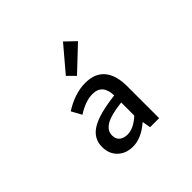

<svg xmlns="http://www.w3.org/2000/svg" viewBox="-202 -1143 1404 1404"><g transform="rotate(-45 500.0 -441.0)"><path d="M429.7 12.7Q358.4 12.7 313 -30.8Q267.6 -74.2 267.6 -146.5Q267.6 -234.4 346.2 -282.2Q424.8 -330.1 596.7 -349.6Q594.7 -469.7 492.2 -469.7Q418.9 -469.7 333 -414.1L290 -492.2Q403.3 -564.5 511.7 -564.5Q612.3 -564.5 662.1 -503.9Q711.9 -443.4 711.9 -331.1V0H618.2L607.4 -63.5H604.5Q516.6 12.7 429.7 12.7ZM464.8 -78.1Q527.3 -78.1 596.7 -141.6V-277.3Q478.5 -263.7 428.7 -233.4Q378.9 -203.1 378.9 -154.3Q378.9 -116.2 402.3 -97.2Q425.8 -78.1 464.8 -78.1ZM505.9 -643.6 448.2 -701.2 611.3 -893.6 690.4 -817.4Z"/></g></svg>

Font: GenEi Gothic M SemiBold
Style: Regular
Weight: 500
Designer: o_tamon (Modified); [Source Han Sans]
Ryoko NISHIZUKA  (kana & ideographs); Paul D. Hunt (Latin, Greek & Cyrillic); Wenl
Version: Version 1.1a;Original Version 1.004